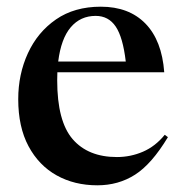

<svg xmlns="http://www.w3.org/2000/svg" viewBox="-20 -543 543 574"><path d="M281.5 -523Q365.5 -523 414.8 -472.5Q464 -422 471 -327H151.5Q151 -315.5 151 -303Q151 -180.5 197.2 -127Q243.5 -73.5 329.5 -73.5Q370.5 -73.5 407.5 -89.5Q444.5 -105.5 472.5 -140L482 -133Q433.5 -52.5 383.8 -20.8Q334 11 271 11Q202.5 11 149.2 -18.8Q96 -48.5 65.2 -106Q34.5 -163.5 34.5 -246.5Q34.5 -321 63.5 -384Q92.5 -447 147.5 -485Q202.5 -523 281.5 -523ZM266 -495.5Q220.5 -495.5 191.5 -461.5Q162.5 -427.5 154 -359H356Q347.5 -431.5 326 -463.5Q304.5 -495.5 266 -495.5Z"/></svg>

Font: Newsreader 72pt Medium
Style: Regular
Weight: 500
Designer: Hugues Gentile
Foundry: Production Type
Version: Version 1.003; ttfautohint (v1.8.3)